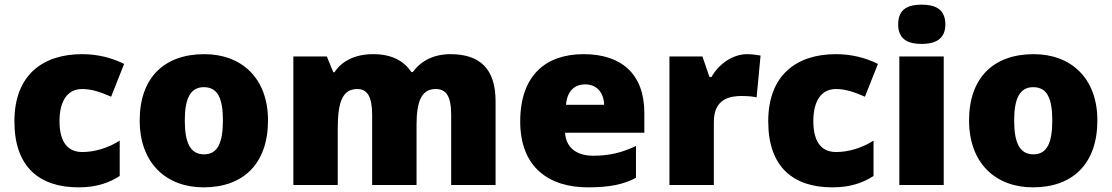

<svg xmlns="http://www.w3.org/2000/svg" viewBox="-20 -862 4784 826"><path d="M318 -56C394 -56 449 -75 495 -105V-257C446 -226 389 -208 334 -208C276 -208 236 -245 236 -341C236 -434 275 -479 333 -479C375 -479 412 -466 458 -446L514 -587C462 -613 401 -629 333 -629C166 -629 42 -541 42 -340C42 -143 150 -56 318 -56Z M1133 -344C1133 -527 1018 -629 859 -629C686 -629 581 -527 581 -344C581 -159 696 -56 856 -56C1028 -56 1133 -159 1133 -344ZM775 -344C775 -438 799 -487 857 -487C917 -487 939 -438 939 -344C939 -249 917 -198 858 -198C798 -198 775 -249 775 -344Z M1917 -629C1848 -629 1791 -601 1756 -552H1750C1717 -600 1666 -629 1585 -629C1503 -629 1448 -596 1419 -551H1414L1386 -619H1242V-66H1433V-308C1433 -418 1451 -479 1517 -479C1560 -479 1581 -447 1581 -367V-66H1772V-324C1772 -423 1792 -479 1854 -479C1898 -479 1921 -451 1921 -367V-66H2112V-426C2112 -568 2043 -629 1917 -629Z M2491 -629C2328 -629 2218 -538 2218 -339C2218 -142 2342 -56 2509 -56C2605 -56 2663 -69 2716 -97V-234C2655 -205 2601 -192 2532 -192C2454 -192 2414 -233 2411 -291H2752V-376C2752 -545 2652 -629 2491 -629ZM2498 -499C2550 -499 2578 -460 2579 -411H2415C2420 -472 2453 -499 2498 -499Z M3194 -629C3131 -629 3071 -585 3041 -531H3032L3002 -619H2860V-66H3051V-338C3051 -438 3122 -449 3170 -449C3205 -449 3222 -446 3235 -443L3252 -623C3241 -625 3215 -629 3194 -629Z M3561 -56C3637 -56 3692 -75 3738 -105V-257C3689 -226 3632 -208 3577 -208C3519 -208 3479 -245 3479 -341C3479 -434 3518 -479 3576 -479C3618 -479 3655 -466 3701 -446L3757 -587C3705 -613 3644 -629 3576 -629C3409 -629 3285 -541 3285 -340C3285 -143 3393 -56 3561 -56Z M3945 -842C3889 -842 3844 -825 3844 -757C3844 -691 3889 -673 3945 -673C4000 -673 4047 -691 4047 -757C4047 -825 4000 -842 3945 -842ZM4040 -619H3849V-66H4040Z M4701 -344C4701 -527 4586 -629 4427 -629C4254 -629 4149 -527 4149 -344C4149 -159 4264 -56 4424 -56C4596 -56 4701 -159 4701 -344ZM4343 -344C4343 -438 4367 -487 4425 -487C4485 -487 4507 -438 4507 -344C4507 -249 4485 -198 4426 -198C4366 -198 4343 -249 4343 -344Z"/></svg>

Font: Noto Sans Malayalam UI Black
Style: Regular
Weight: 900
Designer: Jelle Bosma - Monotype Design Team
Foundry: Monotype Imaging Inc.
Version: Version 2.104